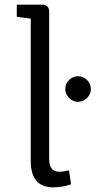

<svg xmlns="http://www.w3.org/2000/svg" viewBox="-20 -790 410 824"><path d="M208 14Q112 14 112 -99V-710L52 -718V-770H161Q191 -770 191 -739V-108Q191 -53 234 -53Q248 -53 258.5 -55.5Q269 -58 276 -59L285 1Q247 14 208 14ZM315 -353Q293 -353 276.5 -369.5Q260 -386 260 -408Q260 -430 276.5 -446.5Q293 -463 315 -463Q337 -463 353.5 -446.5Q370 -430 370 -408Q370 -386 353.5 -369.5Q337 -353 315 -353Z"/></svg>

Font: Fauna One
Style: Regular
Weight: 400
Designer: Eduardo Rodriguez Tunni
Foundry: Eduardo Rodriguez Tunni
Version: Version 2.001; ttfautohint (v1.8.4.7-5d5b);gftools[0.9.23]